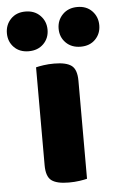

<svg xmlns="http://www.w3.org/2000/svg" viewBox="-104 -750 489 795"><g transform="rotate(-5 140.0 -352.5)"><path d="M150 8Q100 8 78 -8.5Q56 -25 56 -72V-479Q67 -482 87.5 -485Q108 -488 132 -488Q182 -488 204 -471.5Q226 -455 226 -408V-1Q215 2 194.5 5Q174 8 150 8ZM117 -630Q117 -595 93.5 -571.5Q70 -548 32 -548Q-6 -548 -29 -571.5Q-52 -595 -52 -630Q-52 -665 -29 -689Q-6 -713 32 -713Q70 -713 93.5 -689Q117 -665 117 -630ZM332 -630Q332 -595 309 -571.5Q286 -548 248 -548Q210 -548 186.5 -571.5Q163 -595 163 -630Q163 -665 186.5 -689Q210 -713 248 -713Q286 -713 309 -689Q332 -665 332 -630Z"/></g></svg>

Font: Baloo Thambi 2 ExtraBold
Style: Regular
Weight: 800
Designer: Aadarsh Rajan and Ek Type
Foundry: Ek Type
Version: Version 1.640;hotconv 1.0.111;makeotfexe 2.5.65597; ttfautoh